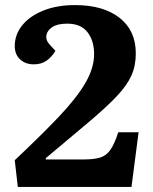

<svg xmlns="http://www.w3.org/2000/svg" viewBox="-20 -735 602 755"><path d="M38 -554Q38 -599 67.5 -635.5Q97 -672 150.5 -693.5Q204 -715 275 -715Q386 -715 450 -665Q514 -615 514 -525Q514 -477 497 -438.5Q480 -400 440 -357.5Q400 -315 331.5 -257Q263 -199 160 -113V-108H309Q348 -108 372.5 -115Q397 -122 413.5 -145Q430 -168 445 -215H525L497 0H50L38 -105Q141 -202 210.5 -275Q280 -348 315 -407.5Q350 -467 350 -522Q350 -575 324 -608.5Q298 -642 244 -642Q207 -642 186.5 -629Q166 -616 162.5 -596.5Q159 -577 176 -559L198 -535Q183 -510 162.5 -496Q142 -482 113 -482Q80 -482 59 -501.5Q38 -521 38 -554Z"/></svg>

Font: Literata 12pt
Style: Bold Italic
Weight: 700
Italic angle: -2°
Designer: Latin by Veronika Burian and Jose Scaglione. Greek by Irene Vlachou. Cyrillic by Vera Evstafieva
Foundry: TypeTogether
Version: Version 3.002